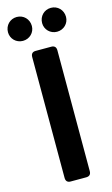

<svg xmlns="http://www.w3.org/2000/svg" viewBox="-154 -944 581 994"><g transform="rotate(-15 136.5 -447.5)"><path d="M69 -674V-26C69 -9 78 0 94 0H178C195 0 204 -9 204 -26V-674C204 -691 195 -700 178 -700H94C78 -700 69 -691 69 -674ZM-19 -830C-19 -795 9 -767 45 -767C81 -767 109 -795 109 -830C109 -867 81 -895 45 -895C9 -895 -19 -867 -19 -830ZM164 -830C164 -795 192 -767 228 -767C264 -767 292 -795 292 -830C292 -867 264 -895 228 -895C192 -895 164 -867 164 -830Z"/></g></svg>

Font: Arvore Sans SemiBold
Style: Regular
Weight: 600
Designer: Jonny Pinhorn (Latin) Dan Schunck (customization for Arvore)
Version: Version 1.000;Glyphs 3.3 (3305)